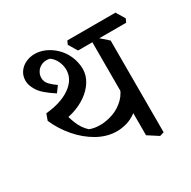

<svg xmlns="http://www.w3.org/2000/svg" viewBox="-150 -776 947 953"><g transform="rotate(-30 323.5 -299.0)"><path d="M85 -270 57 -311 70 -347Q158 -355 211 -392.5Q264 -430 264 -485Q264 -509 253 -533.5Q242 -558 220 -573Q194 -578 175 -569.5Q156 -561 146 -545Q136 -529 136 -511Q136 -488 152.5 -471Q169 -454 190 -440L165 -406Q101 -447 81 -479Q61 -511 61 -537Q61 -566 75.5 -587Q90 -608 114 -619.5Q138 -631 166 -631Q196 -631 225.5 -618Q255 -605 280 -581Q305 -557 320.5 -523Q336 -489 337 -448Q337 -411 316.5 -378Q296 -345 261 -320.5Q226 -296 180.5 -282.5Q135 -269 85 -270ZM331 -94Q274 -94 220.5 -124Q167 -154 124.5 -203.5Q82 -253 57 -311L145 -320Q152 -281 168 -240Q184 -199 213 -173Q239 -162 275.5 -162.5Q312 -163 349 -176.5Q386 -190 415 -218.5Q444 -247 456 -292L487 -189Q470 -151 442.5 -130.5Q415 -110 385.5 -102Q356 -94 331 -94ZM503 33 444 -5V-562L469 -551L527 -500V26ZM362 -538 332 -588 341 -608H617L647 -558L638 -538Z"/></g></svg>

Font: Eczar
Style: Regular
Weight: 400
Designer: Vaibhav Singh
Foundry: Rosetta Type Foundry
Version: Version 2.000